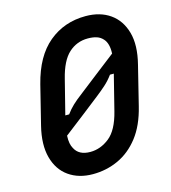

<svg xmlns="http://www.w3.org/2000/svg" viewBox="-110 -810 820 919"><g transform="rotate(-15 300.0 -350.0)"><path d="M398 -720Q470 -720 519 -685.5Q568 -651 586 -586.5Q604 -522 581 -431L533 -237Q511 -147 467 -90.5Q423 -34 364 -7Q305 20 238 20Q168 20 119 -14.5Q70 -49 52.5 -114Q35 -179 57 -268L105 -461Q138 -592 215 -656Q292 -720 398 -720ZM381 -614Q326 -614 286 -577.5Q246 -541 225 -456L182 -286H201Q217 -308 236 -326Q255 -344 283 -365Q321 -395 371 -433.5Q421 -472 475 -514Q476 -540 471 -558Q466 -576 456 -587Q443 -602 424.5 -608Q406 -614 381 -614ZM176 -127Q196 -86 253 -86Q304 -86 348 -121Q392 -156 414 -244L458 -419H439Q420 -393 398 -373.5Q376 -354 353 -336Q318 -308 268.5 -270Q219 -232 165 -190Q164 -168 167 -152.5Q170 -137 176 -127Z"/></g></svg>

Font: Recursive Mn Lnr St SmB
Style: Italic
Weight: 600
Italic angle: -15°
Monospace: yes
Version: Version 1.079;hotconv 1.0.112;makeotfexe 2.5.65598; ttfautoh